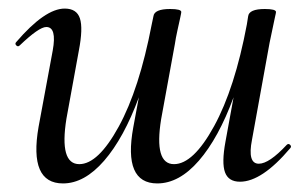

<svg xmlns="http://www.w3.org/2000/svg" viewBox="-20 -415 719 448"><path d="M649 -77Q653 -81 657 -77Q661 -73 657 -69Q591 9 540 9Q513 9 505 -13Q497 -35 506 -84L525 -188Q490 -93 444 -40Q398 13 347 13Q267 13 291 -118L304 -188Q269 -93 223 -40Q177 13 127 13Q47 13 70 -119L103 -297Q113 -352 88 -352Q71 -352 26 -309Q22 -305 18 -309Q14 -313 18 -317Q85 -395 131 -395Q159 -395 166.5 -372Q174 -349 164 -297L135 -138Q118 -32 165 -32Q209 -32 257 -119.5Q305 -207 334 -358L338 -377Q340 -394 377 -394Q403 -394 403 -387Q403 -385 400.5 -373.5Q398 -362 394 -344Q390 -326 388 -312L356 -137Q339 -32 386 -32Q431 -32 479.5 -120.5Q528 -209 556 -358L559 -377Q561 -394 598 -394Q624 -394 624 -387Q624 -385 621.5 -374.5Q619 -364 615.5 -346Q612 -328 609 -315L568 -89Q557 -33 584 -33Q608 -33 649 -77Z"/></svg>

Font: Cormorant Infant Book
Style: Italic
Weight: 500
Italic angle: -10°
Designer: Christian Thalmann (Catharsis Fonts)
Version: Version 1.000;PS 002.000;hotconv 1.0.88;makeotf.lib2.5.64775